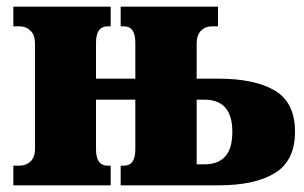

<svg xmlns="http://www.w3.org/2000/svg" viewBox="-20 -556 913 576"><path d="M20 0V-59H38Q58 -59 71.5 -71.5Q85 -84 85 -111V-425Q85 -451 71.5 -464Q58 -477 38 -477H20V-536H312V-477H303Q268 -477 268 -428V-320H386V-428Q386 -477 352 -477H342V-536H634V-477H616Q596 -477 583 -464Q570 -451 570 -425V-320H635Q745 -320 805 -284Q865 -248 865 -161Q865 -74 805 -37Q745 0 635 0H342V-59H352Q386 -59 386 -108V-257H268V-108Q268 -59 303 -59H312V0ZM570 -63H593Q634 -63 655.5 -86.5Q677 -110 677 -161Q677 -257 593 -257H570Z"/></svg>

Font: Noto Serif SemiCondensed Black
Style: Regular
Weight: 900
Width: 4
Designer: Monotype Design Team
Foundry: Monotype Imaging Inc.
Version: Version 2.014; ttfautohint (v1.8.4.7-5d5b)